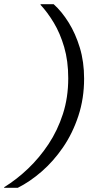

<svg xmlns="http://www.w3.org/2000/svg" viewBox="-96 -770 488 920"><path d="M231 -395Q231 -303 205.5 -224Q180 -145 136.5 -79.5Q93 -14 38.5 38Q-16 90 -76 127V130H-11Q47 101 103.5 52Q160 3 206 -64Q252 -131 279.5 -214.5Q307 -298 307 -393Q307 -474 286.5 -541.5Q266 -609 233 -662Q200 -715 161 -750H99L98 -747Q131 -712 161.5 -661.5Q192 -611 211.5 -544.5Q231 -478 231 -395Z"/></svg>

Font: Roboto Serif 20pt Light
Style: Italic
Weight: 300
Italic angle: -10°
Version: Version 1.007